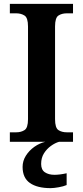

<svg xmlns="http://www.w3.org/2000/svg" viewBox="-20 -734 430 994"><path d="M31 0V-49H64Q89 -49 107 -60.5Q125 -72 125 -117V-597Q125 -642 107 -653.5Q89 -665 64 -665H31V-714H358V-665H326Q300 -665 282.5 -653.5Q265 -642 265 -597V-117Q265 -72 282.5 -60.5Q300 -49 326 -49H358V0ZM242 240Q173 240 135 213.5Q97 187 97 130Q97 99 114 72Q131 45 158 26Q185 7 215 0H286Q265 6 243.5 21.5Q222 37 207.5 60Q193 83 193 115Q193 145 212.5 158Q232 171 262 171Q275 171 291 169Q307 167 325 163V224Q309 231 283.5 235.5Q258 240 242 240Z"/></svg>

Font: Noto Naskh Arabic UI Semi
Style: Bold
Weight: 700
Designer: Monotype Design Team, David Williams, Mohamad Dakak and Nizar Qandah
Foundry: Monotype Imaging Inc.
Version: Version 2.014; ttfautohint (v1.8.4.7-5d5b)